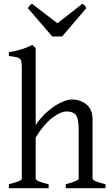

<svg xmlns="http://www.w3.org/2000/svg" viewBox="-20 -994 592 1014"><path d="M26.9 0V-21Q59.1 -29.3 77.1 -36.1Q95.2 -43 95.2 -50.8V-633.8Q95.2 -661.1 91.3 -673.3Q87.4 -685.5 73 -690.2Q58.6 -694.8 26.9 -698.2V-717.8Q68.4 -725.6 95.5 -734.1Q122.6 -742.7 150.4 -756.8L168.5 -740.2V-334Q196.8 -375.5 231.9 -405.8Q267.1 -436 301.3 -452.4Q335.4 -468.8 360.8 -468.8Q402.8 -468.8 435.8 -442.9Q468.8 -417 468.8 -361.8V-50.8Q468.8 -44.4 483.6 -37.6Q498.5 -30.8 537.1 -21V0H327.1V-21Q395.5 -38.6 395.5 -50.8V-309.1Q395.5 -368.7 380.4 -387Q365.2 -405.3 333 -405.3Q299.3 -405.3 254.9 -370.8Q210.4 -336.4 168.5 -268.1V-50.8Q168.5 -43.5 187 -35.6Q205.6 -27.8 236.8 -21V0ZM255.9 -801.3 127 -951.2Q133.8 -960.9 137.5 -965.3Q141.1 -969.7 148.9 -974.1L283.2 -871.1L415 -974.1Q423.3 -969.7 426.8 -965.3Q430.2 -960.9 436 -951.2L308.1 -801.3Z"/></svg>

Font: David Libre
Style: Regular
Weight: 400
Designer: Ismar David, J. Victor Gaultney, Annie Olsen and Meir Sadan
Foundry: Monotype Imaging Inc. & SIL International
Version: Version 1.100; ttfautohint (v1.8.4.7-5d5b)